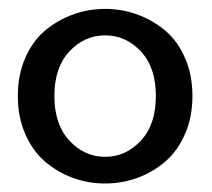

<svg xmlns="http://www.w3.org/2000/svg" viewBox="-20 -758 482 436"><path d="M37.4 -453.6Q20.5 -492.2 20.5 -540Q20.5 -587.9 37.4 -626.5Q54.2 -665 82.5 -688.7Q110.8 -712.4 145.8 -725.1Q180.7 -737.8 218.8 -737.8Q256.8 -737.8 291.7 -725.1Q326.7 -712.4 355 -688.7Q383.3 -665 400.1 -626.5Q417 -587.9 417 -540Q417 -492.2 400.1 -453.6Q383.3 -415 355 -390.9Q326.7 -366.7 291.7 -354Q256.8 -341.3 218.8 -341.3Q180.7 -341.3 145.8 -354Q110.8 -366.7 82.5 -390.9Q54.2 -415 37.4 -453.6ZM137.7 -641.4Q103.5 -605 103.5 -540Q103.5 -475.1 137.7 -438.5Q171.9 -401.9 218.8 -401.9Q265.6 -401.9 299.8 -438.5Q334 -475.1 334 -540Q334 -605 299.8 -641.4Q265.6 -677.7 218.8 -677.7Q171.9 -677.7 137.7 -641.4Z"/></svg>

Font: Coustard
Style: Regular
Weight: 400
Foundry: vernon adams
Version: Version 1.000